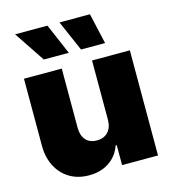

<svg xmlns="http://www.w3.org/2000/svg" viewBox="-115 -864 855 963"><g transform="rotate(-15 313.0 -382.5)"><path d="M391.6 -238.3V-545.9H587.9V0H401.4V-103.5H395.5Q377.9 -51.8 333.7 -22.2Q289.6 7.3 228.5 6.8Q171.4 6.8 128.4 -19.3Q85.4 -45.4 61.8 -91.6Q38.1 -137.7 38.1 -197.3V-545.9H234.4V-238.3Q234.4 -198.2 254.9 -175Q275.4 -151.9 312.5 -152.3Q348.6 -151.9 370.1 -175Q391.6 -198.2 391.6 -238.3ZM159.2 -613.3 52.7 -772.5H220.7L289.1 -613.3ZM352.5 -613.3 283.2 -772.5H441.4L477.5 -613.3Z"/></g></svg>

Font: Inter Tight Black
Style: Regular
Weight: 900
Designer: Rasmus Andersson
Foundry: rsms
Version: Version 3.004; ttfautohint (v1.8.4.7-5d5b)